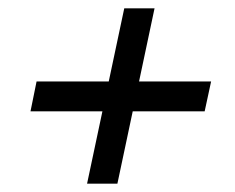

<svg xmlns="http://www.w3.org/2000/svg" viewBox="-20 -481 567 464"><path d="M490.2 -284.2 474.6 -211.9H53.7L68.4 -284.2ZM280.3 -460.9H353.5L263.7 -37.1H190.4Z"/></svg>

Font: Crimson Pro SemiBold
Style: Italic
Weight: 600
Italic angle: -12°
Designer: Jacques Le Bailly
Foundry: Baron von Fonthausen
Version: Version 1.003